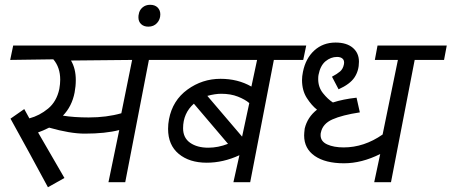

<svg xmlns="http://www.w3.org/2000/svg" viewBox="-20 -760 1884 801"><path d="M502.5 0H432.5L477.5 -217.5Q420 -202.5 333.8 -202.5Q272.5 -202.5 185 -227.5Q157.5 -213.8 138.8 -207.5L248.8 -17.5L180 21.2Q156.2 -23.8 102.5 -121.9Q48.8 -220 23.8 -265L81.2 -305L102.5 -266.2Q145 -277.5 180.6 -306.9Q216.2 -336.2 227.5 -388.8Q231.2 -410 231.2 -427.5Q231.2 -478.8 202.5 -512.5L22.5 -510L35 -570H736.2L723.8 -510H601.2ZM296.2 -426.2Q296.2 -400 291.2 -373.8Q280 -316.2 242.5 -277.5Q288.8 -270 350 -270Q425 -270 486.2 -287.5L531.2 -510L276.2 -507.5Q296.2 -473.8 296.2 -426.2Z M557.5 -687.5Q557.5 -696.2 558.8 -700Q561.2 -717.5 574.4 -728.8Q587.5 -740 606.2 -740Q626.2 -740 637.5 -728.8Q648.8 -717.5 648.8 -700Q648.8 -678.8 635 -663.8Q621.2 -648.8 598.8 -648.8Q580 -648.8 568.8 -659.4Q557.5 -670 557.5 -687.5Z M1023.8 0H953.8L978.8 -112.5Q911.2 -81.2 842.5 -81.2Q770 -81.2 725.6 -118.1Q681.2 -155 681.2 -222.5Q681.2 -242.5 685 -262.5Q700 -341.2 761.9 -386.2Q823.8 -431.2 900 -431.2Q972.5 -431.2 1028.8 -398.8L1052.5 -510H665L677.5 -570H1257.5L1245 -510H1122.5ZM845 -360 990 -190 1020 -330Q1002.5 -345 972.5 -356.9Q942.5 -368.8 902.5 -368.8Q877.5 -368.8 845 -360ZM848.8 -143.8Q890 -143.8 931.2 -160L788.8 -327.5Q743.8 -287.5 743.8 -225Q743.8 -185 773.1 -164.4Q802.5 -143.8 848.8 -143.8Z M1611.2 0H1541.2L1566.2 -117.5Q1488.8 -78.8 1415 -78.8Q1337.5 -78.8 1293.1 -109.4Q1248.8 -140 1248.8 -195Q1248.8 -203.8 1251.2 -223.8Q1262.5 -271.2 1302.5 -302.5Q1280 -320 1260 -351.2Q1240 -382.5 1240 -426.2Q1240 -441.2 1243.8 -460Q1255 -516.2 1291.2 -549.4Q1327.5 -582.5 1380 -582.5Q1426.2 -582.5 1451.9 -560.6Q1477.5 -538.8 1477.5 -502.5Q1477.5 -465 1458.8 -436.9Q1440 -408.8 1392.5 -387.5L1365 -440Q1386.2 -451.2 1398.8 -461.9Q1411.2 -472.5 1415 -492.5Q1417.5 -507.5 1409.4 -515Q1401.2 -522.5 1386.2 -522.5Q1360 -522.5 1338.1 -504.4Q1316.2 -486.2 1308.8 -447.5Q1307.5 -441.2 1307.5 -430Q1307.5 -396.2 1327.5 -371.2Q1347.5 -346.2 1368.8 -332.5Q1411.2 -346.2 1467.5 -352.5L1481.2 -291.2Q1407.5 -280 1366.9 -261.9Q1326.2 -243.8 1318.8 -207.5Q1317.5 -203.8 1317.5 -196.2Q1317.5 -170 1345 -157.5Q1372.5 -145 1413.8 -145Q1498.8 -145 1576.2 -198.8L1640 -510H1543.8L1555 -570H1843.8L1832.5 -510H1710Z"/></svg>

Font: Cambay
Style: Italic
Weight: 400
Italic angle: -11°
Designer: Pooja Saxena
Foundry: Pooja Saxena
Version: Version 1.019;PS 001.019;hotconv 1.0.70;makeotf.lib2.5.58329